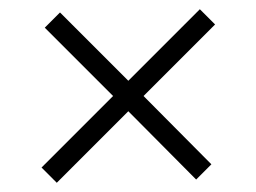

<svg xmlns="http://www.w3.org/2000/svg" viewBox="-20 -541 555 416"><path d="M103 -145 258 -300 405 -152 438 -185 291 -333 446 -488 413 -521 258 -366 110 -514 77 -481 225 -333 70 -178Z"/></svg>

Font: MV Cash ExtraLight
Style: Regular
Weight: 200
Designer: Rodrigo Fuenzalida
Foundry: fragTYPE
Version: Version 1.100;Glyphs 3.1.2 (3151)